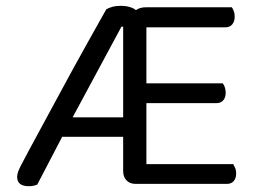

<svg xmlns="http://www.w3.org/2000/svg" viewBox="-20 -633 884 661"><path d="M448 -598Q461 -608 483 -608H778Q782 -603 785 -594.5Q788 -586 788 -576Q788 -559 779.5 -549Q771 -539 757 -539H484V-346H747Q751 -341 754 -332.5Q757 -324 757 -314Q757 -297 748.5 -287.5Q740 -278 726 -278H484V-68H783Q786 -63 789.5 -55Q793 -47 793 -36Q793 -19 784.5 -9.5Q776 0 762 0H446Q427 0 415.5 -12Q404 -24 404 -44V-162H194L108 3Q101 5 95.5 6.5Q90 8 79 8Q39 8 39 -24Q39 -33 43 -43.5Q47 -54 54 -67Q63 -84 81 -118Q99 -152 123.5 -196.5Q148 -241 176 -293.5Q204 -346 233.5 -399.5Q263 -453 292 -505Q321 -557 346 -601Q354 -606 367 -609.5Q380 -613 397 -613Q412 -613 426 -609Q440 -605 448 -598ZM230 -229H404V-541H398Z"/></svg>

Font: Baloo 2 Latin
Style: Regular
Weight: 400
Designer: Sarang Kulkarni and Ek Type
Foundry: Ek Type
Version: Version 1.001